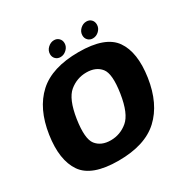

<svg xmlns="http://www.w3.org/2000/svg" viewBox="-164 -865 995 1016"><g transform="rotate(-30 334.0 -357.0)"><path d="M276 4.5Q438 4.5 522.2 -73.8Q606.5 -152 628.5 -298.5Q650 -443.5 595.5 -521.5Q541 -599.5 378.5 -599.5Q216 -599.5 131.8 -522.5Q47.5 -445.5 25.5 -298.5Q4 -154 58.5 -74.8Q113 4.5 276 4.5ZM294 -109.5Q236 -109.5 206.2 -147Q176.5 -184.5 193.5 -298Q211 -410.5 256.5 -448Q302 -485.5 360 -485.5Q418.5 -485.5 448.2 -448.2Q478 -411 460.5 -298Q443 -185.5 397.5 -147.5Q352 -109.5 294 -109.5ZM284 -624Q304.5 -624 321.5 -640Q338.5 -656 338.5 -677.5Q338.5 -695.5 326.8 -707.2Q315 -719 297.5 -719Q276.5 -719 259.5 -703Q242.5 -687 242.5 -665Q242.5 -647.5 254 -635.8Q265.5 -624 284 -624ZM481.5 -624Q503 -624 519.5 -640Q536 -656 536 -677.5Q536 -695.5 524.8 -707.2Q513.5 -719 495 -719Q474 -719 457.2 -703Q440.5 -687 440.5 -665Q440.5 -647.5 452.2 -635.8Q464 -624 481.5 -624Z"/></g></svg>

Font: Anybody
Style: Bold Italic
Weight: 700
Italic angle: -10°
Designer: Tyler Finck
Foundry: Etcetera Type Company
Version: Version 1.113;gftools[0.9.25]